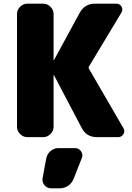

<svg xmlns="http://www.w3.org/2000/svg" viewBox="-20 -750 722 1050"><path d="M467 -373 655 -49Q665 -33 655 -16.5Q645 0 626 0H510Q453 0 427 -50L275 -339Q275 -340 274 -340Q273 -340 273 -339V-57Q273 -34 256 -17Q239 0 216 0H130Q107 0 90 -17Q73 -34 73 -57V-673Q73 -696 90 -713Q107 -730 130 -730H216Q239 -730 256 -713Q273 -696 273 -673V-421Q273 -420 274 -420Q275 -420 275 -421L416 -680Q443 -730 500 -730H616Q635 -730 644.5 -713.5Q654 -697 644 -681L467 -387Q462 -381 467 -373ZM391 60Q411 60 423 77Q435 94 428 113L383 227Q374 251 353 265.5Q332 280 306 280H260Q238 280 223.5 263Q209 246 213 224L233 116Q238 92 256.5 76Q275 60 300 60Z"/></svg>

Font: Rounded Mplus 1c Black
Style: Regular
Weight: 900
Version: Version 1.059.20150529